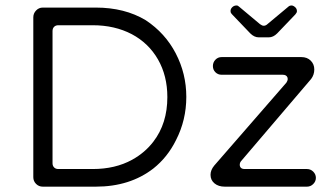

<svg xmlns="http://www.w3.org/2000/svg" viewBox="-20 -701 1239 712"><path d="M939.5 -562.5H976.6Q993.2 -562.5 1007.8 -577.1L1075.2 -647.5Q1081.1 -654.3 1081.1 -659.2Q1081.1 -664.1 1079.6 -667.5Q1078.1 -670.9 1075.2 -673.8Q1072.3 -676.8 1070.3 -677.7Q1065.4 -680.7 1061.5 -680.7Q1053.7 -680.7 1048.8 -675.8L972.7 -612.3Q965.8 -605.5 958 -605.5Q952.1 -605.5 944.3 -611.3L867.2 -675.8Q862.3 -680.7 857.4 -680.7Q847.7 -680.7 841.3 -674.3Q835 -668 835 -661.1Q835 -656.2 835.9 -654.3Q837.9 -650.4 840.8 -647.5L908.2 -577.1Q922.9 -562.5 939.5 -562.5ZM138.7 -8.8H335Q461.9 -8.8 548.8 -76.2Q601.6 -118.2 632.8 -181.6Q670.9 -255.9 670.9 -341.8Q670.9 -427.7 631.8 -502.9Q592.8 -578.1 520.5 -626Q442.4 -672.9 335 -672.9H138.7Q124 -672.9 113.8 -662.1Q103.5 -651.4 103.5 -636.7V-43.9Q103.5 -29.3 113.8 -19Q124 -8.8 138.7 -8.8ZM196.3 -74.2Q186.5 -74.2 180.7 -80.1Q174.8 -85.9 174.8 -95.7V-585.9Q174.8 -595.7 180.7 -601.6Q186.5 -607.4 196.3 -607.4H324.2Q405.3 -607.4 468.8 -574.2Q531.2 -541 565.9 -480.5Q600.6 -419.9 600.6 -340.8Q600.6 -243.2 548.8 -175.8Q517.6 -134.8 469.7 -108.4Q407.2 -74.2 324.2 -74.2ZM813.5 -8.8H1118.2Q1131.8 -8.8 1141.6 -18.6Q1151.4 -28.3 1151.4 -41.5Q1151.4 -54.7 1141.6 -64.5Q1131.8 -74.2 1118.2 -74.2H887.7Q877.9 -74.2 873.5 -78.6Q869.1 -83 869.1 -89.8Q869.1 -97.7 874 -103.5L1133.8 -408.2Q1145.5 -423.8 1145.5 -443.4Q1145.5 -462.9 1132.3 -476.1Q1119.1 -489.3 1097.7 -489.3H801.8Q788.1 -489.3 778.8 -479.5Q769.5 -469.7 769.5 -456.1Q769.5 -442.4 778.8 -433.1Q788.1 -423.8 801.8 -423.8H1028.3Q1042 -423.8 1045.9 -414.1Q1046.9 -411.1 1046.9 -406.7Q1046.9 -402.3 1042 -394.5L774.4 -86.9Q760.7 -70.3 760.7 -52.7Q760.7 -33.2 775.4 -21Q790 -8.8 813.5 -8.8Z"/></svg>

Font: FakePearl
Style: ExtraLight
Weight: 300
Version: Version 1.2